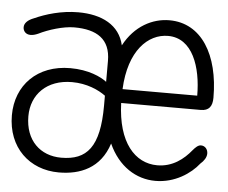

<svg xmlns="http://www.w3.org/2000/svg" viewBox="-42 -536 703 593"><g transform="rotate(5 309.5 -239.0)"><path d="M160.5 10.5C227 10.5 289 -14.5 314 -92.5C345 -24 400 10.5 460 10.5C520 10.5 568.5 -22.5 594 -55C604.5 -64 612.5 -75.5 612.5 -87.5C612.5 -100.5 604 -111 591 -111C582.5 -111 574.5 -103.5 566.5 -94C543 -65 509 -38 461.5 -38C392.5 -38 338 -98 334 -220H580.5C606 -220 616.5 -234 616.5 -261C616.5 -394 560 -487.5 460.5 -487.5C408 -487.5 353.5 -459.5 320.5 -397.5C306.5 -459.5 251 -487.5 178 -487.5C125 -487.5 77 -472.5 42.5 -457C24 -450 13.5 -439.5 13.5 -427C13.5 -415.5 21.5 -405 36.5 -405C44 -405 51.5 -407 60.5 -411C89.5 -425.5 135.5 -440 169.5 -440C239.5 -440 282 -413.5 282 -346V-281C264 -295 225 -313.5 168.5 -313.5C66.5 -313.5 1 -246.5 1 -153C1 -53 69.5 10.5 160.5 10.5ZM566 -263H334.5C340 -383 398.5 -439 460.5 -439C536.5 -439 566 -351.5 566 -263ZM52 -154.5C52 -222 99.5 -271 177.5 -271C223.5 -271 260.5 -254 282 -238V-207.5C282 -78.5 243.5 -35.5 164 -35.5C99 -35.5 52 -79.5 52 -154.5Z"/></g></svg>

Font: RTM Light Light
Style: Regular
Weight: 300
Designer: after Tyler Finck
Foundry: An Endless Supply
Version: Version 1.000;Glyphs 3.2.1 (3258)